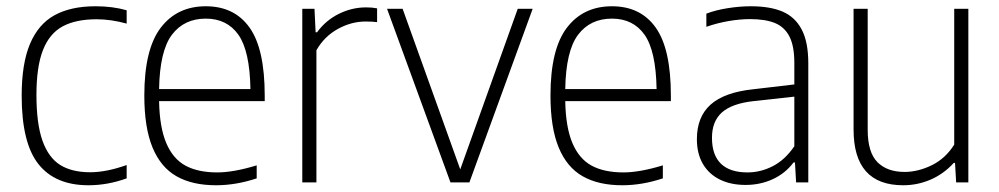

<svg xmlns="http://www.w3.org/2000/svg" viewBox="-20 -568 3112 598"><path d="M47.5 -270Q47.5 -370 73.5 -431.5Q99.5 -493 150.2 -520.8Q201 -548.5 277.5 -548.5Q331 -548.5 374.5 -536V-494.5Q325.5 -508 281 -508Q216 -508 175 -485.8Q134 -463.5 113.8 -412Q93.5 -360.5 93.5 -272Q93.5 -183 112.2 -130Q131 -77 167.5 -54.2Q204 -31.5 261 -31.5Q311 -31.5 374.5 -54V-12.5Q315.5 9 255.5 9Q152 9 99.8 -56.8Q47.5 -122.5 47.5 -270Z M804.5 -253H475.5Q477 -171.5 497.8 -122.5Q518.5 -73.5 557.5 -52.2Q596.5 -31 656.5 -31Q707.5 -31 779.5 -53V-12.5Q715 9 653 9Q579 9 529.8 -19Q480.5 -47 455 -108.8Q429.5 -170.5 429.5 -270.5Q429.5 -414.5 480.5 -481.5Q531.5 -548.5 621 -548.5Q710 -548.5 757.2 -482.2Q804.5 -416 804.5 -270ZM475.5 -290.5H760Q758 -409.5 722.5 -459.8Q687 -510 621 -510Q553.5 -510 515.5 -459.8Q477.5 -409.5 475.5 -290.5Z M921.5 -540.5H959.5L963 -467.5H967.5Q994.5 -504.5 1035.2 -524.8Q1076 -545 1120 -545Q1140 -545 1154.5 -542V-499Q1142.5 -501 1118.5 -501Q1074.5 -501 1032.2 -477.8Q990 -454.5 965.5 -411.5V0H921.5Z M1592.5 -540.5H1639L1442 0H1383L1185.5 -540.5H1234L1413.5 -40.5Z M2069.5 -253H1740.5Q1742 -171.5 1762.8 -122.5Q1783.5 -73.5 1822.5 -52.2Q1861.5 -31 1921.5 -31Q1972.5 -31 2044.5 -53V-12.5Q1980 9 1918 9Q1844 9 1794.8 -19Q1745.5 -47 1720 -108.8Q1694.5 -170.5 1694.5 -270.5Q1694.5 -414.5 1745.5 -481.5Q1796.5 -548.5 1886 -548.5Q1975 -548.5 2022.2 -482.2Q2069.5 -416 2069.5 -270ZM1740.5 -290.5H2025Q2023 -409.5 1987.5 -459.8Q1952 -510 1886 -510Q1818.5 -510 1780.5 -459.8Q1742.5 -409.5 1740.5 -290.5Z M2497.5 -371V0H2459.5L2456 -62H2451.5Q2426 -28 2387 -10Q2348 8 2302 8Q2256 8 2222 -8.8Q2188 -25.5 2169.2 -57.5Q2150.5 -89.5 2150.5 -134.5Q2150.5 -204 2193.2 -242.2Q2236 -280.5 2326 -290L2454 -305V-372.5Q2454 -425 2438.5 -454.8Q2423 -484.5 2393 -496.5Q2363 -508.5 2316 -508.5Q2285 -508.5 2249.8 -502.5Q2214.5 -496.5 2180 -484.5V-525.5Q2208.5 -536.5 2246.2 -542.5Q2284 -548.5 2318.5 -548.5Q2378.5 -548.5 2417.5 -531.8Q2456.5 -515 2477 -476Q2497.5 -437 2497.5 -371ZM2454 -112.5V-267L2326.5 -253Q2259.5 -245.5 2228.5 -217.8Q2197.5 -190 2197.5 -139Q2197.5 -85 2225.5 -58Q2253.5 -31 2308 -31Q2349 -31 2387 -50.5Q2425 -70 2454 -112.5Z M2638.5 -164.5V-540.5H2682.5V-164Q2682.5 -93.5 2712.8 -63Q2743 -32.5 2797.5 -32.5Q2839 -32.5 2881.8 -53.2Q2924.5 -74 2952 -117.5V-540.5H2996V0H2958L2954.5 -60.5H2950.5Q2919 -26 2878.2 -8.5Q2837.5 9 2793 9Q2638.5 9 2638.5 -164.5Z"/></svg>

Font: Encode Sans Semi Condensed ExLight
Style: Regular
Weight: 275
Width: 4
Designer: Multiple Designers
Foundry: Impallari Type
Version: Version 2.000